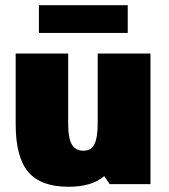

<svg xmlns="http://www.w3.org/2000/svg" viewBox="-20 -705 646 735"><path d="M379 -31Q332 10 242 10Q136 10 88 -47Q40 -104 40 -230V-500H241V-230Q241 -176 255 -152Q269 -128 299 -128Q329 -128 341.5 -153Q354 -178 354 -234V-500H556V0H400ZM129 -579V-685H469V-579Z"/></svg>

Font: Fivo Sans Black
Style: Regular
Weight: 900
Designer: Alexander Slobzheninov
Foundry: Alexander Slobzheninov
Version: 1.0